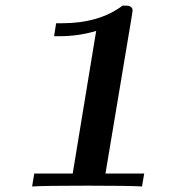

<svg xmlns="http://www.w3.org/2000/svg" viewBox="-20 -675 615 695"><path d="M96.2 0 104 -46.9H243.2L328.1 -563Q264.2 -543.9 194.8 -543.9H175.8L183.1 -590.8H203.1Q339.4 -590.8 423.8 -654.8Q437 -654.8 443.1 -654.3Q449.2 -653.8 454.6 -649.4Q460 -645 460 -636.2Q460 -635.3 459.5 -633.1Q459 -630.9 458.5 -627.9Q458 -625 458 -622.1L361.8 -46.9H502L494.1 0Q450.2 -2.9 295.2 -2.9Q140.1 -2.9 96.2 0Z"/></svg>

Font: CMU Serif Extra
Style: BoldSlanted
Weight: 700
Italic angle: -9.46001°
Version: Version 0.7.0